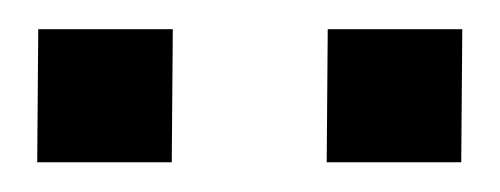

<svg xmlns="http://www.w3.org/2000/svg" viewBox="-20 -717 336 129"><path d="M199.5 -608 200.2 -697.4H290.6L289.9 -608ZM5 -608 5.7 -697.4H96.1L95.4 -608Z"/></svg>

Font: Public Sans Thin
Style: Regular
Weight: 100
Designer: The Public Sans project authors (U.S. Web Design System). Libre Franklin designed by Pablo Impallari and Rodrigo Fuenzal
Version: Version 1.008